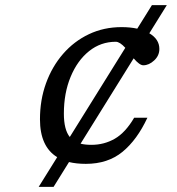

<svg xmlns="http://www.w3.org/2000/svg" viewBox="-20 -727 690 747"><path d="M130.5 0 202.5 -115.5Q135.5 -156.5 135.5 -263Q135.5 -338 159 -403Q182.5 -468 225.2 -517.2Q268 -566.5 326 -594Q384 -621.5 453 -621.5Q486.5 -621.5 514 -615.5L571 -707H629L561 -597.5Q600 -574.5 600 -536.5Q600 -510.5 579.8 -491.8Q559.5 -473 537.5 -473Q523 -473 500 -500L293.5 -168Q311 -163.5 336 -163.5Q385 -163.5 426.5 -187.2Q468 -211 502 -269H553.5Q513.5 -183 456.5 -136.2Q399.5 -89.5 314 -89.5Q277.5 -89.5 248.5 -96.5L188.5 0ZM430.5 -564.5Q372 -564.5 326.5 -528Q281 -491.5 254.8 -428.2Q228.5 -365 228.5 -285Q228.5 -222.5 251.5 -194L467.5 -541Q446 -564.5 430.5 -564.5Z"/></svg>

Font: Newsreader Caption
Style: Italic
Weight: 400
Italic angle: -17°
Designer: Hugues Gentile
Foundry: Production Type
Version: Version 1.001